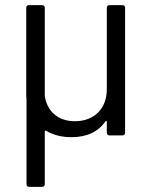

<svg xmlns="http://www.w3.org/2000/svg" viewBox="-20 -526 590 746"><path d="M395 -496V-179C395 -105 347 -55 271 -55C206 -55 163 -93 154 -153V-496C154 -502 150 -506 144 -506H92C86 -506 82 -502 82 -496V-158C82 -152 82 -146 83 -140V-136V190C83 196 87 200 93 200H144C150 200 154 196 154 190V-15C154 -18 156 -20 159 -18C187 -1 221 7 258 7C318 7 363 -15 390 -55C392 -58 395 -56 395 -53V-10C395 -4 399 0 405 0H456C462 0 466 -4 466 -10V-496C466 -502 462 -506 456 -506H405C399 -506 395 -502 395 -496Z"/></svg>

Font: Elastic
Style: elastic
Weight: 400
Designer: Jeremy Tribby
Foundry: Tribby Type
Version: Version 1.422;hotconv 1.0.109;makeotfexe 2.5.65596